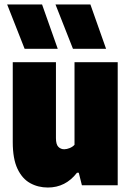

<svg xmlns="http://www.w3.org/2000/svg" viewBox="-20 -828 585 858"><path d="M194 10Q150 10 114.5 -9.8Q79 -29.5 58 -74Q37 -118.5 37 -193V-550H230V-211Q230 -182.5 240.8 -171.8Q251.5 -161 267 -161Q278.5 -161 291.8 -166.5Q305 -172 313 -181V-550H506V0H346L332 -56H324Q273 10 194 10ZM306 -610 228 -808H384L454 -610ZM90 -610 12 -808H168L238 -610Z"/></svg>

Font: Encode Sans Condensed Condensed Black
Style: Regular
Weight: 900
Width: 3
Designer: Multiple Designers
Foundry: Impallari Type
Version: Version 3.000; ttfautohint (v1.8.3) -l 8 -r 50 -G 200 -x 14 